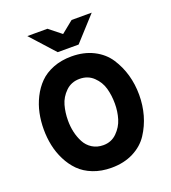

<svg xmlns="http://www.w3.org/2000/svg" viewBox="-163 -1042 1047 1174"><g transform="rotate(-20 360.0 -454.5)"><path d="M428 -765H292L151 -921H282L361 -858L439 -921H570ZM361 12Q295 12 241.5 -9Q188 -30 153 -65.5Q118 -101 94.5 -148Q71 -195 60.5 -245.5Q50 -296 50 -350Q50 -404 60.5 -454.5Q71 -505 94.5 -552Q118 -599 153 -634.5Q188 -670 241.5 -691Q295 -712 361 -712Q442 -712 504 -680.5Q566 -649 601 -595.5Q636 -542 653.5 -480Q671 -418 671 -350Q671 -282 653.5 -220Q636 -158 601 -104.5Q566 -51 504 -19.5Q442 12 361 12ZM361 -135Q413 -135 449 -170.5Q485 -206 499 -252.5Q513 -299 513 -350Q513 -404 500 -450.5Q487 -497 451 -531.5Q415 -566 361 -566Q307 -566 270.5 -530.5Q234 -495 221 -448.5Q208 -402 208 -350Q208 -311 216 -275Q224 -239 241 -206.5Q258 -174 289 -154.5Q320 -135 361 -135Z"/></g></svg>

Font: Overpass Heavy
Style: Regular
Weight: 900
Designer: Delve Withrington, Thomas Jockin
Foundry: Delve Fonts
Version: Version 3.000;DELV;Overpass